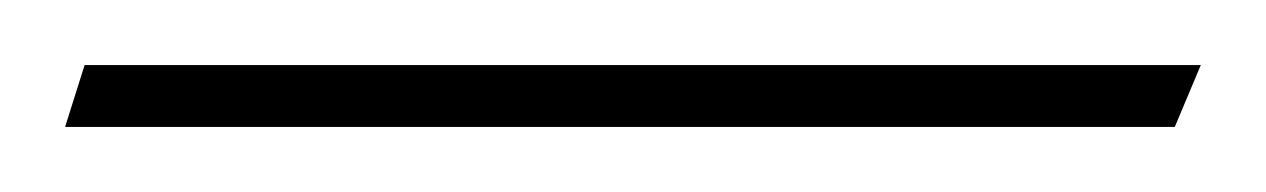

<svg xmlns="http://www.w3.org/2000/svg" viewBox="-23 4 389 59"><path d="M-3 43 3 24H346L338 43Z"/></svg>

Font: Luxurious Script
Style: Regular
Weight: 400
Designer: Robert E. Leuschke
Foundry: Robert E. Leuschke
Version: Version 1.010; ttfautohint (v1.8.3)